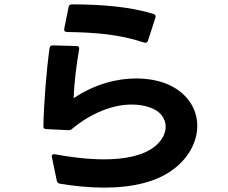

<svg xmlns="http://www.w3.org/2000/svg" viewBox="-20 -811 1040 876"><path d="M253 27C319 38 388 45 455 45C582 45 702 20 783 -48C847 -101 880 -170 880 -237C880 -317 832 -393 734 -431C696 -445 651 -453 601 -453C514 -453 413 -428 316 -363C318 -428 328 -512 341 -586C343 -595 339 -601 329 -601L221 -604C212 -604 207 -600 206 -591C192 -490 180 -341 178 -236C177 -227 182 -222 191 -222L293 -217C300 -217 305 -219 310 -224C398 -297 496 -334 581 -334C610 -334 638 -330 663 -321C710 -306 736 -271 736 -233C736 -204 721 -172 689 -145C635 -100 548 -84 455 -84C380 -84 301 -94 231 -107C222 -109 216 -105 216 -98L217 -93L239 13C241 21 245 26 253 27ZM293 -779 273 -680C271 -671 276 -665 285 -665C413 -663 523 -655 637 -617C645 -614 652 -617 655 -625L689 -730C692 -738 689 -745 681 -747C574 -781 438 -791 309 -791C300 -791 294 -788 293 -779Z"/></svg>

Font: LINE Seed JP App_OTF Bold
Style: Regular
Weight: 700
Designer: LINE & Fontrix & Fontworks
Version: Version 1.009